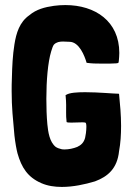

<svg xmlns="http://www.w3.org/2000/svg" viewBox="-20 -722 528 758"><path d="M143 1C168 12 196 16 224 16C269 16 315 6 355 -6C406 -25 443 -57 450 -125C456 -157 458 -191 458 -225C458 -268 454 -311 450 -351L449 -352H447C430 -352 369 -358 316 -358C284 -358 255 -356 242 -348C241 -347 240 -347 240 -347C239 -347 239 -347 239 -346V-345C242 -315 241 -298 241 -278C241 -267 241 -255 243 -240C247 -238 254 -238 263 -238C275 -238 291 -239 303 -239C309 -239 313 -239 317 -238C320 -237 321 -230 321 -221C321 -206 318 -185 316 -178C311 -159 300 -149 285 -142C270 -136 252 -132 235 -132C231 -132 227 -132 223 -133C214 -135 206 -138 200 -142C175 -162 170 -202 167 -231C164 -263 163 -298 163 -332C163 -404 169 -476 182 -519C185 -530 190 -543 193 -546C203 -556 215 -558 229 -558C237 -558 245 -557 254 -557C293 -557 314 -501 322 -474C344 -471 359 -471 374 -471C386 -471 399 -471 416 -471C437 -472 445 -471 448 -475L449 -481C450 -492 451 -502 451 -513C451 -638 356 -702 238 -702C223 -702 208 -701 193 -699C157 -694 123 -685 96 -662C57 -635 44 -591 37 -547C30 -504 28 -459 27 -416C26 -396 26 -379 26 -362C26 -297 31 -255 37 -187C40 -160 45 -132 49 -117C65 -60 90 -22 143 1Z"/></svg>

Font: HEYCLAY
Style: Regular
Weight: 400
Designer: Marcelo Magalhaes
Foundry: Marcelo Magalhães
Version: Version 1.300;hotconv 1.0.109;makeotfexe 2.5.65596